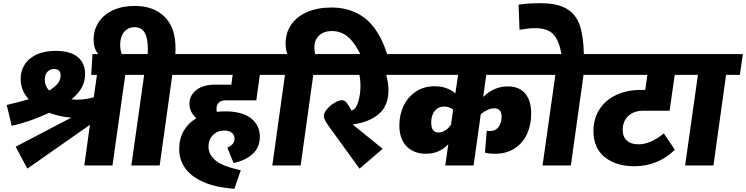

<svg xmlns="http://www.w3.org/2000/svg" viewBox="-20 -1034 4663 1200"><path d="M849 -566H763L683 0H507L542 -254L151 20L78 -117L426 -299Q354 -304 287 -329Q166 -272 53 -248L22 -378Q113 -399 159 -414Q109 -470 109 -541Q109 -590 133.5 -629.5Q158 -669 207 -692.5Q256 -716 328 -716Q420 -716 466 -677.5Q512 -639 512 -571Q512 -526 491 -487Q470 -448 426 -413Q450 -411 460 -411Q515 -411 566 -426L586 -566H550L558 -696H867ZM260 -536Q260 -497 287 -468Q326 -492 342.5 -514.5Q359 -537 359 -563Q359 -583 348 -593Q337 -603 318 -603Q293 -603 276.5 -585.5Q260 -568 260 -536Z M1143 -566H1057L978 0H801L881 -566H795L813 -696H903Q904 -706 904 -728Q904 -795 884.5 -829.5Q865 -864 822 -864Q779 -864 755 -833.5Q731 -803 731 -754Q731 -715 748 -678L631 -662Q603 -679 584 -710Q565 -741 565 -787Q565 -847 596.5 -895Q628 -943 686 -970Q744 -997 821 -997Q940 -997 1008.5 -929.5Q1077 -862 1077 -732Q1077 -709 1076 -696H1162Z M1333 -352Q1333 -345 1335 -335Q1361 -338 1387 -338Q1494 -338 1549 -294.5Q1604 -251 1604 -179Q1604 -114 1560.5 -73Q1517 -32 1440 -15L1401 -111Q1446 -131 1446 -167Q1446 -191 1428.5 -204.5Q1411 -218 1382 -218Q1338 -218 1310.5 -189.5Q1283 -161 1283 -117Q1283 -68 1327.5 -31Q1372 6 1485 30L1445 146Q1325 137 1248 102Q1171 67 1135.5 14.5Q1100 -38 1100 -101Q1100 -167 1128 -216Q1156 -265 1207 -295Q1164 -334 1164 -385Q1164 -438 1207 -471.5Q1250 -505 1326 -505H1426L1434 -566H1101L1119 -696H1737L1719 -566H1604L1582 -407H1392Q1363 -407 1348 -393Q1333 -379 1333 -352Z M2401 -692 2243 -672Q2206 -756 2161 -798Q2116 -840 2053 -840Q2004 -840 1974.5 -812Q1945 -784 1945 -741Q1945 -720 1949 -696H2052L2034 -566H1938L1859 0H1682L1761 -566H1676L1694 -696H1776Q1765 -724 1765 -763Q1765 -828 1799 -878.5Q1833 -929 1898 -958Q1963 -987 2052 -987Q2176 -987 2263 -918.5Q2350 -850 2401 -692Z M2500 -566H2394Q2408 -512 2408 -470Q2408 -374 2348 -322Q2288 -270 2184 -256L2372 -104L2227 20L2035 -245Q2004 -287 2004 -308Q2004 -329 2024 -352.5Q2044 -376 2071.5 -392Q2099 -408 2117 -408Q2133 -408 2145.5 -393Q2158 -378 2177 -343Q2204 -349 2218.5 -396.5Q2233 -444 2233 -498Q2233 -535 2226 -566H1980L1998 -696H2518Z M3000 -428Q3031 -459 3070 -476.5Q3109 -494 3153 -494Q3225 -494 3262.5 -449.5Q3300 -405 3300 -323Q3300 -253 3273.5 -196Q3247 -139 3196 -106Q3145 -73 3075 -73Q3036 -73 3011 -80L3022 -217Q3032 -215 3042 -215Q3078 -215 3096.5 -241.5Q3115 -268 3115 -305Q3115 -357 3069 -357Q3048 -357 3026 -346.5Q3004 -336 2985 -321L2940 0H2763L2782 -133Q2727 -73 2642 -73Q2568 -73 2522 -118.5Q2476 -164 2476 -251Q2476 -317 2502.5 -372.5Q2529 -428 2579 -461.5Q2629 -495 2697 -495Q2738 -495 2771 -482.5Q2804 -470 2826 -450L2843 -566H2462L2480 -696H3428L3410 -566H3019ZM2799 -255 2812 -349Q2788 -368 2756 -368Q2719 -368 2697 -340.5Q2675 -313 2675 -268Q2675 -206 2720 -206Q2741 -206 2762 -218.5Q2783 -231 2799 -255Z M3713 -566H3627L3548 0H3371L3451 -566H3365L3383 -696H3489Q3473 -785 3436.5 -821.5Q3400 -858 3326 -858Q3286 -858 3227 -848L3221 -1005Q3279 -1014 3357 -1014Q3462 -1014 3520.5 -980Q3579 -946 3603 -877.5Q3627 -809 3629 -696H3732Z M3872 -223Q3872 -179 3898 -155.5Q3924 -132 3970 -132Q4046 -132 4129 -200L4198 -98Q4092 5 3944 5Q3831 5 3760 -51.5Q3689 -108 3689 -215Q3689 -291 3726 -349.5Q3763 -408 3830.5 -440Q3898 -472 3986 -472H4013L4026 -566H3671L3689 -696H4317L4299 -566H4197L4165 -342H4002Q3940 -342 3906 -308.5Q3872 -275 3872 -223Z M4604 -566H4518L4439 0H4262L4342 -566H4256L4274 -696H4623Z"/></svg>

Font: FiraGO Heavy
Style: Italic
Weight: 900
Italic angle: -8°
Designer: bBox Type GmbH
Foundry: bBox Type GmbH
Version: Version 1.001